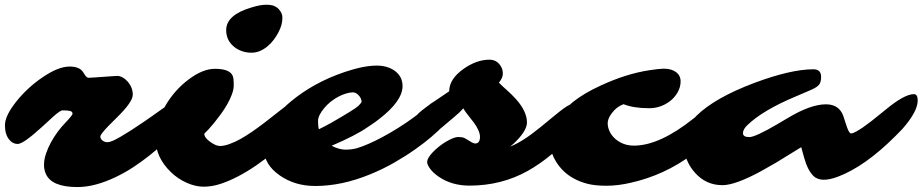

<svg xmlns="http://www.w3.org/2000/svg" viewBox="-99 -755 3805 792"><path d="M-26.4 -161.1Q-35.6 -161.1 -44.7 -165.5Q-53.7 -169.9 -61.5 -179.7Q-78.6 -201.2 -78.6 -238.3Q-78.6 -277.8 -31.2 -336.9Q14.6 -394 75.7 -435.5Q141.1 -480.5 188 -480.5Q229.5 -480.5 244.1 -457L251 -446.3Q258.8 -434.1 266.6 -434.1Q274.4 -434.1 291 -435.5L360.4 -440.4Q376.5 -441.9 385.7 -441.9Q395 -441.9 407 -435.3Q418.9 -428.7 428.2 -418Q448.7 -393.6 448.7 -364.3Q448.7 -334 381.8 -269L349.6 -236.8Q314.9 -201.2 314.9 -191.9Q314.9 -182.6 323.7 -175.5Q332.5 -168.5 342.8 -168.5Q353 -168.5 366 -174.1Q378.9 -179.7 397.9 -190.7Q417 -201.7 441.4 -217.3Q508.3 -261.2 530.8 -277.8L571.3 -306.6Q612.8 -335.9 630.4 -335.9Q647.9 -335.9 659.2 -328.4Q670.4 -320.8 670.4 -302.2Q670.4 -283.7 651.4 -252.4Q632.3 -221.2 610.1 -198.2Q587.9 -175.3 566.9 -155.8Q545.9 -136.2 517.3 -113.5Q488.8 -90.8 454.1 -67.6Q419.4 -44.4 380.9 -25.9Q293.5 16.6 220.2 16.6Q113.3 16.6 89.8 -38.6Q82.5 -55.2 82.5 -75.7Q82.5 -96.2 90.3 -119.9Q98.1 -143.6 110.8 -167Q136.2 -213.4 170.9 -249Q200.2 -279.8 200.2 -285.6Q200.2 -294.9 189.7 -297.4Q179.2 -299.8 158.7 -299.8Q149.9 -299.8 121.1 -274.4L73.2 -230.5Q-2.9 -161.1 -26.4 -161.1Z M864.7 -563.5Q834 -589.8 834 -630.9Q834 -693.8 939.5 -724.6Q975.1 -735.4 998 -735.4Q1021 -735.4 1032.5 -730.2Q1043.9 -725.1 1051.3 -716.8Q1065.9 -700.2 1065.9 -682.9Q1065.9 -665.5 1061.8 -651.4Q1057.6 -637.2 1049.8 -622.1Q1042 -606.9 1030.8 -591.8Q1019.5 -576.7 1005.4 -564.7Q991.2 -552.7 974.6 -545.2Q958 -537.6 937.5 -537.6Q917 -537.6 897.9 -544.4Q878.9 -551.3 864.7 -563.5ZM606 -44.9Q543 -106 543 -180.7Q543 -249.5 584 -320.3Q621.6 -384.3 679.7 -427.7Q737.8 -471.2 787.6 -471.2Q858.9 -471.2 863.8 -431.2Q865.2 -418.9 865.2 -402.8Q865.2 -386.7 857.7 -366Q850.1 -345.2 838.1 -324.5Q826.2 -303.7 811.8 -283.9Q797.4 -264.2 784.2 -248Q758.8 -217.3 743.7 -203.6Q743.7 -187 768.6 -169.4Q792 -152.8 808.3 -152.8Q824.7 -152.8 846.9 -160.6Q869.1 -168.5 892.8 -181.6Q916.5 -194.8 941.2 -211.9Q965.8 -229 989.7 -247.1L1079.1 -316.9Q1132.3 -355.5 1165.5 -355.5Q1178.7 -355.5 1185.8 -345.9Q1192.9 -336.4 1192.9 -323.7Q1192.9 -311 1180.2 -288.8Q1167.5 -266.6 1145.3 -239.7Q1123 -212.9 1093.3 -183.6Q1063.5 -154.3 1028.8 -126Q994.1 -97.7 956.8 -72Q919.4 -46.4 882.3 -27.1Q845.2 -7.8 810.1 3.7Q774.9 15.1 741 15.1Q707 15.1 670.7 -1.2Q634.3 -17.6 606 -44.9Z M1754.9 -358.9Q1778.3 -358.9 1778.3 -332.5Q1778.3 -314.9 1766.4 -288.3Q1754.4 -261.7 1731.9 -238.5Q1709.5 -215.3 1680.4 -190.4Q1651.4 -165.5 1612.5 -138.2Q1573.7 -110.8 1526.9 -84Q1480 -57.1 1427.2 -35.6Q1310.5 12.2 1201.2 12.2Q1117.7 12.2 1055.2 -31.2Q989.7 -76.7 989.7 -141.6Q989.7 -243.7 1099.6 -335.4Q1194.3 -414.6 1322.8 -458Q1400.9 -484.4 1455.1 -484.4Q1499 -484.4 1529.3 -462.9Q1561.5 -439.5 1561.5 -399.9Q1561.5 -337.9 1463.4 -262.7Q1447.8 -250.5 1435.1 -242.2L1417.5 -230.5Q1368.7 -196.3 1269 -153.8Q1299.8 -137.7 1326.4 -137.7Q1353 -137.7 1374.3 -144Q1395.5 -150.4 1422.4 -162.1Q1449.2 -173.8 1479.7 -190.2Q1510.3 -206.5 1541.5 -226.1Q1611.3 -269.5 1662.6 -314.9Q1689.5 -339.8 1731 -354.5Q1744.6 -358.9 1754.9 -358.9ZM1216.3 -221.7 1243.2 -235.4Q1256.3 -242.2 1266.6 -248Q1365.2 -304.7 1378.9 -317.9Q1392.6 -331.1 1392.6 -336.2Q1392.6 -341.3 1389.6 -348.1Q1386.7 -355 1381.8 -360.4Q1370.1 -374 1356.9 -374Q1343.8 -374 1327.9 -369.1Q1312 -364.3 1295.9 -355.7Q1279.8 -347.2 1264.9 -335.2Q1250 -323.2 1238.8 -309.6Q1212.9 -278.8 1212.9 -256.3Q1212.9 -233.9 1216.3 -221.7Z M1970.2 -475.6Q1975.1 -465.8 1975.1 -450Q1975.1 -434.1 1959 -414.1Q1971.7 -400.9 1991.5 -383.5Q2011.2 -366.2 2029.8 -345.7Q2074.7 -295.4 2074.7 -249.5Q2074.7 -219.2 2033.2 -175.8Q2020.5 -162.1 2005.4 -150.4Q2056.2 -169.9 2127.4 -228L2184.6 -274.9Q2234.4 -316.4 2251.2 -322.8Q2268.1 -329.1 2281.7 -329.1Q2295.4 -329.1 2308.3 -322.3Q2321.3 -315.4 2321.3 -300Q2321.3 -284.7 2316.4 -270.3Q2311.5 -255.9 2304.7 -243.7Q2294.9 -226.1 2276.4 -207.5Q2225.1 -159.2 2177 -118.9Q2128.9 -78.6 2077.6 -49.8Q1969.2 10.7 1837.4 10.7Q1763.7 10.7 1709.5 -26.9Q1687 -42.5 1675 -59.3Q1663.1 -76.2 1663.1 -85.7Q1663.1 -95.2 1669.4 -105.7Q1675.8 -116.2 1686.5 -127.4Q1697.3 -138.7 1711.2 -149.9Q1725.1 -161.1 1739.7 -169.9Q1773.9 -189.9 1790.8 -189.9Q1807.6 -189.9 1816.4 -185.8Q1825.2 -181.6 1832.5 -176.8Q1852.5 -163.1 1860.8 -163.1Q1880.9 -163.1 1880.9 -190.4Q1880.9 -215.8 1854 -251.5Q1843.3 -266.1 1831.5 -280.3Q1819.8 -294.4 1812 -308.1Q1796.4 -290 1772.9 -271L1725.6 -231Q1676.3 -188.5 1634.3 -190.4Q1609.9 -192.4 1609.9 -244.6Q1609.9 -253.9 1611.3 -262.7Q1613.8 -277.8 1641.1 -299.3Q1668.5 -320.8 1680.9 -328.9Q1693.4 -336.9 1702.1 -343.3L1753.9 -378.4Q1753.9 -428.2 1811.5 -469.7Q1866.2 -508.8 1919.9 -508.8Q1954.1 -508.8 1970.2 -475.6Z M2936.5 -314.9Q2936.5 -292 2876.5 -226.1Q2814.9 -159.2 2755.9 -117.2Q2641.6 -32.2 2502.4 -1Q2449.7 11.2 2402.6 11.2Q2355.5 11.2 2324.5 3.2Q2293.5 -4.9 2268.8 -18.3Q2244.1 -31.7 2226.1 -49.3Q2208 -66.9 2195.8 -86.4Q2171.9 -124.5 2171.9 -156.7Q2171.9 -189 2179 -213.4Q2186 -237.8 2198.7 -259.8Q2243.2 -339.8 2377.4 -401.4Q2483.4 -450.7 2579.6 -465.3Q2621.1 -471.7 2638.7 -471.7Q2656.2 -471.7 2668.2 -468Q2680.2 -464.4 2689 -458Q2708.5 -443.8 2708.5 -419.4Q2708.5 -395 2695.8 -373.3Q2683.1 -351.6 2663.6 -336.9Q2625.5 -308.6 2578.6 -308.6Q2514.6 -308.6 2473.1 -325.2Q2444.3 -314.9 2424.3 -287.6Q2407.7 -265.1 2407.7 -247.3Q2407.7 -229.5 2415.8 -212.6Q2423.8 -195.8 2438.5 -182.6Q2470.7 -154.3 2516.1 -154.3Q2621.6 -154.3 2761.7 -266.1L2806.2 -300.8Q2876.5 -354.5 2906.5 -354.5Q2936.5 -354.5 2936.5 -314.9Z M3670.9 -366.7Q3686.5 -366.7 3686.5 -340.3Q3686.5 -294.9 3623 -222.7L3595.2 -194.3Q3468.8 -67.9 3356.9 -25.9Q3287.6 0 3257.3 -28.3Q3232.4 -52.2 3217.8 -105.5L3206.1 -147.9L3102.1 -84L3042 -49.8Q2934.6 8.8 2880.9 8.8Q2812 8.8 2766.1 -44.4Q2722.2 -94.7 2722.2 -161.1Q2722.2 -226.6 2774.4 -277.8Q2849.1 -351.1 3010.3 -412.1Q3162.6 -469.2 3256.3 -469.2Q3288.1 -469.2 3288.1 -438Q3288.1 -416.5 3279.8 -405.8Q3271.5 -395 3245.6 -383.8L3184.1 -357.4Q3047.4 -300.3 2983.9 -238.8Q2965.8 -221.7 2965.8 -205.6Q2965.8 -189.5 2991.7 -189.5Q3017.1 -189.5 3109.9 -244.1L3150.4 -268.1Q3244.6 -324.7 3308.1 -324.7Q3361.8 -324.7 3379.4 -277.3Q3383.8 -264.6 3387.7 -251.7Q3391.6 -238.8 3395.5 -228.5Q3404.3 -204.6 3411.4 -204.6Q3418.5 -204.6 3431.6 -211.7Q3444.8 -218.8 3460.7 -229.7Q3476.6 -240.7 3493.7 -253.9L3552.7 -301.3Q3631.3 -366.7 3670.9 -366.7Z"/></svg>

Font: Sarina
Style: Regular
Weight: 400
Designer: James Grieshaber
Foundry: James Grieshaber
Version: Version 1.001